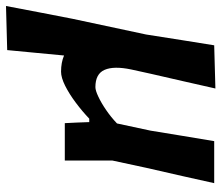

<svg xmlns="http://www.w3.org/2000/svg" viewBox="-87 -473 738 640"><g transform="rotate(90 282.0 -153.0)"><path d="M-18 196Q-8 142.5 2.2 90Q12.5 37.5 24.5 -25L77 -271Q87.5 -339 96 -391.8Q104.5 -444.5 113 -498L257 -502Q245 -448.5 233 -396Q221 -343.5 208 -287L193.5 -221Q181.5 -163.5 194.8 -132.8Q208 -102 252.5 -102Q263.5 -102 284.2 -111.8Q305 -121.5 328.8 -137.8Q352.5 -154 373.5 -174L397.5 -286Q407 -344 415.2 -394.2Q423.5 -444.5 432.5 -498H572.5Q560.5 -443.5 548.8 -391.5Q537 -339.5 521.5 -272L497 -158Q497 -119.5 497 -82Q497 -44.5 497 0H372.5Q371.5 -20 370.5 -40.8Q369.5 -61.5 369 -81.5H357.5Q333.5 -58.5 304.5 -36.8Q275.5 -15 248 -1.2Q220.5 12.5 201 12.5Q170 12.5 147 2.5Q142.5 52 138 97.5Q133.5 143 129 192Z"/></g></svg>

Font: Commissioner Loud SemiBold
Style: Italic
Weight: 600
Italic angle: -12°
Designer: Kostas Bartsokas
Foundry: Kostas Bartsokas
Version: Version 1.000; ttfautohint (v1.8.3)